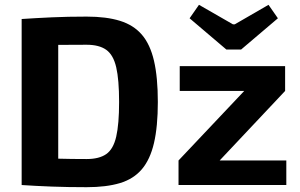

<svg xmlns="http://www.w3.org/2000/svg" viewBox="-20 -769 1248 798"><path d="M340 -700Q422 -700 478.5 -682.5Q535 -665 569.5 -625Q604 -585 620 -516.5Q636 -448 636 -345Q636 -243 620 -174.5Q604 -106 569.5 -65.5Q535 -25 478.5 -8Q422 9 340 9Q262 9 195.5 6.5Q129 4 70 0L133 -113Q171 -111 223.5 -109.5Q276 -108 340 -108Q392 -108 421.5 -128.5Q451 -149 463 -201Q475 -253 475 -345Q475 -438 463 -489.5Q451 -541 421.5 -562Q392 -583 340 -583Q279 -583 231 -582.5Q183 -582 137 -582L70 -690Q130 -694 195.5 -697Q261 -700 340 -700ZM222 -690V0H70V-690ZM996 -392 1165 -391 892 -101 722 -102ZM1170 -102V0H722V-102ZM1165 -494V-391H727V-494ZM1096 -749 1135 -693 982 -563H921L768 -693L807 -749L948 -668H956Z"/></svg>

Font: Exo 2
Style: Bold
Weight: 700
Designer: Natanael Gama
Foundry: Natanael Gama
Version: Version 2.010